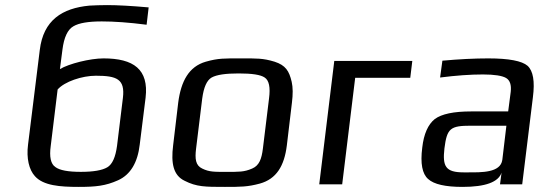

<svg xmlns="http://www.w3.org/2000/svg" viewBox="-20 -723 2146 753"><path d="M386 -494C333 -494 250 -473 215 -452L225 -529C231 -576 245 -607 268 -620C290 -633 327 -639 379 -639C427 -639 485 -635 555 -626L563 -694C495 -700 441 -703 400 -703C374 -703 351 -702 331 -701C224 -691 150 -644 136 -527L90 -156C83 -102 94 -57 117 -32C150 5 215 10 288 10C356 10 394 6 443 -16C492 -38 520 -86 528 -156L551 -340C564 -451 504 -494 386 -494ZM356 -426C438 -426 471 -413 462 -339L439 -151C433 -107 421 -79 401 -67C381 -55 346 -49 297 -49C248 -49 214 -55 197 -68C179 -80 173 -108 179 -151L206 -372C233 -403 302 -426 356 -426Z M1125 -321C1129 -353 1129 -380 1124 -402C1114 -445 1100 -467 1057 -481C1011 -495 987 -494 924 -494C861 -494 836 -495 787 -481C721 -462 690 -405 679 -321L659 -153C650 -82 660 -35 704 -14C751 10 785 10 862 10C923 10 951 10 999 -3C1064 -21 1095 -72 1105 -153ZM1011 -140C1006 -100 997 -74 969 -62C937 -48 916 -49 869 -49C822 -49 801 -48 773 -62C747 -74 744 -100 749 -140L773 -336C779 -381 791 -408 810 -419C830 -430 865 -435 916 -435C968 -435 1002 -430 1018 -419C1035 -408 1041 -381 1035 -336Z M1589 -418 1597 -484H1291L1232 0H1322L1373 -418Z M2028 0 2070 -342C2078 -404 2071 -445 2049 -465C2027 -484 1976 -494 1895 -494C1841 -494 1781 -491 1715 -485L1706 -419C1769 -427 1825 -431 1874 -431C1919 -431 1950 -426 1965 -417C1980 -408 1986 -390 1983 -363L1973 -286H1828C1759 -286 1712 -276 1685 -256C1659 -235 1642 -198 1636 -144C1628 -82 1636 -41 1659 -21C1682 0 1727 10 1794 10C1884 10 1935 -9 1947 -46L1941 0ZM1723 -141C1733 -220 1746 -230 1827 -230H1966L1950 -96C1943 -45 1868 -47 1816 -47H1798C1727 -47 1715 -71 1723 -141Z"/></svg>

Font: Gamestation Text
Style: Italic
Weight: 400
Designer: Jonas Hecksher
Foundry: Jonas Hecksher, Playtypeª, e-types AS
Version: Version 1.003